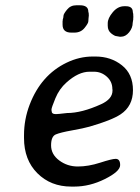

<svg xmlns="http://www.w3.org/2000/svg" viewBox="-20 -709 516 710"><path d="M327.6 -443.8H311Q270 -443.8 225.6 -403.8Q199.2 -380.4 184.8 -345.5Q170.4 -310.5 170.4 -304.2V-301.3L170.9 -298.8Q170.9 -287.1 185.1 -287.1H190.9L193.8 -287.6H196.8L228 -291Q282.2 -291 354 -323.7Q396 -342.8 396 -374V-377L395.5 -379.9Q395.5 -407.2 375 -425.5Q354.5 -443.8 327.6 -443.8ZM307.6 -643.6Q307.6 -643.6 306.6 -629.9Q306.6 -623 292.7 -605.7Q278.8 -588.4 254.9 -588.4H243.7Q211.4 -588.4 211.4 -617.7V-630.9L211.9 -632.3V-635.7Q214.8 -644.5 214.8 -650.9Q214.8 -657.2 227.8 -673.3Q240.7 -689.5 262.2 -689.5H275.4Q306.6 -689.5 306.6 -666L308.1 -659.7Q308.1 -658.2 308.1 -656.7L308.6 -651.9L308.1 -650.4V-647ZM378.4 -613.8V-623Q378.4 -641.6 397 -663.8Q415.5 -686 439.5 -686H445.3Q471.2 -686 471.2 -664.1L472.7 -657.2V-653.8L473.1 -646.5V-645L472.7 -643.1V-637.2Q470.7 -625 470.7 -624.5Q470.7 -606 457.5 -589.6Q444.3 -573.2 427.2 -573.2H422.9L411.6 -575.2Q404.3 -575.2 391.4 -585.4Q378.4 -595.7 378.4 -613.8ZM254.4 -19H243.7Q167.5 -19 118.2 -68.4Q68.8 -117.7 68.8 -198.7V-209Q68.8 -267.6 89.8 -322.3Q131.8 -431.6 226.1 -477.1Q273.4 -500 322.8 -500H333Q390.1 -500 430.9 -467.5Q471.7 -435.1 471.7 -375.7Q471.7 -316.4 425.8 -286.1Q392.6 -264.2 311 -240.7Q289.1 -234.4 246.3 -226.8Q203.6 -219.2 186.3 -211.9Q168.9 -204.6 168.9 -171.4Q168.9 -138.2 199 -115.7Q229 -93.3 267.8 -93.3Q306.6 -93.3 350.3 -107.4Q394 -121.6 407.7 -121.6Q424.3 -121.6 424.3 -98.4Q424.3 -75.2 368.2 -47.1Q312 -19 254.4 -19Z"/></svg>

Font: Averia Sans Libre
Style: Italic
Weight: 400
Italic angle: -7.90001°
Version: Version 1.002